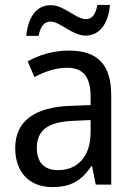

<svg xmlns="http://www.w3.org/2000/svg" viewBox="-20 -752 548 782"><path d="M87 -606H137C145 -644 159 -664 186 -664C225 -664 275 -607 328 -607C385 -607 421 -654 428 -732H377C369 -695 357 -674 330 -674C289 -674 242 -731 187 -731C126 -731 94 -679 87 -606ZM261 -546C197 -546 138 -528 93 -502L120 -438C162 -460 206 -476 253 -476C316 -476 349 -443 349 -357V-324L269 -321C117 -316 42 -256 42 -149C42 -49 101 10 193 10C270 10 312 -17 352 -75H355L370 0H433V-364C433 -486 380 -546 261 -546ZM281 -260 349 -263V-213C349 -111 293 -59 216 -59C164 -59 130 -87 130 -149C130 -218 170 -256 281 -260Z"/></svg>

Font: Noto Sans Gurmukhi UI SemiCondensed
Style: Regular
Weight: 400
Width: 4
Designer: Jelle Bosma - Monotype Design Team
Foundry: Monotype Imaging Inc.
Version: Version 2.004